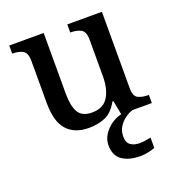

<svg xmlns="http://www.w3.org/2000/svg" viewBox="-139 -648 922 1001"><g transform="rotate(-20 322.0 -148.0)"><path d="M269 10Q190 10 147.5 -37Q105 -84 105 -187V-422Q105 -466 82.5 -478.5Q60 -491 27 -491H24V-536H215V-198Q215 -133 235 -96.5Q255 -60 312 -60Q373 -60 400.5 -103.5Q428 -147 428 -219V-421Q428 -467 404.5 -479Q381 -491 349 -491H346V-536H538V-111Q538 -67 561 -56Q584 -45 616 -45H620V0H450L435 -78H430Q399 -23 358 -6.5Q317 10 269 10ZM473 240Q407 240 369.5 213.5Q332 187 332 130Q332 99 349 72Q366 45 393 26Q420 7 450 0H513Q492 6 470.5 21.5Q449 37 434.5 60Q420 83 420 115Q420 147 439.5 161Q459 175 489 175Q503 175 518.5 173Q534 171 552 167V224Q536 231 512.5 235.5Q489 240 473 240Z"/></g></svg>

Font: Noto Serif Toto Medium
Style: Regular
Weight: 500
Designer: Monotype Design Team
Foundry: Monotype Imaging Inc.
Version: Version 2.001; ttfautohint (v1.8.4.7-5d5b)